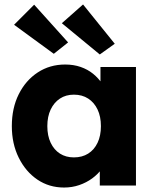

<svg xmlns="http://www.w3.org/2000/svg" viewBox="-20 -831 699 860"><path d="M33 -266Q33 -347 64 -409Q95 -471 149 -506.5Q203 -542 272 -542Q310 -542 341.5 -531Q373 -520 397 -500.5Q421 -481 438 -455.5Q455 -430 463 -401L430 -405V-531H589V0H427V-128L463 -129Q455 -101 437 -76Q419 -51 393 -32Q367 -13 335 -2Q303 9 267 9Q200 9 147.5 -26.5Q95 -62 64 -124.5Q33 -187 33 -266ZM432 -266Q432 -309 417 -340.5Q402 -372 375 -389.5Q348 -407 311 -407Q275 -407 248.5 -389.5Q222 -372 207 -340.5Q192 -309 192 -266Q192 -223 207 -191.5Q222 -160 248.5 -143Q275 -126 311 -126Q348 -126 375 -143Q402 -160 417 -191.5Q432 -223 432 -266ZM427 -587 257 -727 352 -811 494 -635ZM133 -810 285 -641 221 -590 43 -720Z"/></svg>

Font: Mach
Style: Bold
Weight: 700
Version: Version 1.002